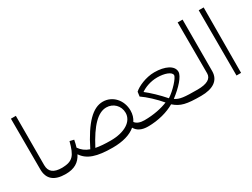

<svg xmlns="http://www.w3.org/2000/svg" viewBox="-55 -1288 2438 1854"><g transform="rotate(-30 1164.0 -361.0)"><path d="M283 0 302 -12V-58L283 -70C186 -70 144 -107 144 -179L145 -728H90L91 -162C91 -53 157 0 283 0Z M804 6C916 6 1004 -20 1060 -68C1085 -22 1134 0 1200 0L1219 -12V-58L1200 -70C1154 -70 1117 -83 1098 -110C1119 -141 1130 -178 1130 -219C1130 -336 1047 -427 939 -427C828 -427 723 -324 606 -89C559 -105 525 -131 499 -169C506 -192 513 -219 518 -247L472 -258C434 -115 403 -73 283 -70L264 -58V-12L283 0C380 0 438 -37 475 -109C530 -26 627 6 804 6ZM655 -76C757 -272 848 -362 941 -362C1017 -362 1078 -303 1078 -224C1078 -129 977 -63 821 -63C755 -63 701 -67 655 -76Z M1200 0C1317 0 1424 -31 1499 -75C1568 -14 1630 0 1793 0L1812 -12V-58L1793 -70C1644 -70 1594 -75 1548 -107C1642 -178 1718 -262 1718 -312C1718 -381 1630 -424 1512 -424C1416 -424 1318 -378 1280 -342L1273 -292C1327 -256 1409 -180 1461 -117C1398 -91 1306 -70 1200 -70L1181 -58V-12ZM1328 -311C1367 -339 1435 -367 1512 -367C1591 -367 1665 -342 1665 -304C1665 -275 1579 -180 1510 -136C1452 -203 1380 -271 1328 -311Z M1792 0C1921 0 2002 -49 2003 -153L2004 -728H1949L1950 -160C1950 -102 1899 -70 1792 -70L1774 -58V-12Z M2185 0H2236L2239 -728H2184Z"/></g></svg>

Font: Wafeq Light
Style: Regular
Weight: 300
Designer: Rasmus Andersson & Azza Alameddine
Foundry: Google & TypeTogether
Version: Version 3.000;January 28, 2025;FontCreator 15.0.0.3014 64-bi